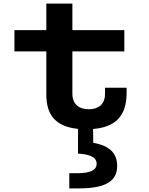

<svg xmlns="http://www.w3.org/2000/svg" viewBox="-20 -700 818 1057"><path d="M235 -179C235 -65 288.5 -2.5 409.5 9.5V145.5C473 149.5 512 164.5 512 202C512 234.5 481 253.5 406 253.5H361.5V337H417.5C578 337 625 286.5 625 213.5C625 138.5 577 100.5 493.5 86.5L492.5 10C610.5 0.5 677 -57 677 -187.5V-217H558V-182C558 -125.5 521 -98.5 468.5 -98.5C413.5 -98.5 378.5 -128 378.5 -183V-417H664.5V-534H378.5V-680H235V-534H59.5V-417H235Z"/></svg>

Font: Monaspace Neon Wide
Style: Bold
Weight: 700
Width: 7
Designer: Riley Cran & the Lettermatic Team
Foundry: Lettermatic
Version: Version 1.000 (Monaspace Neon)